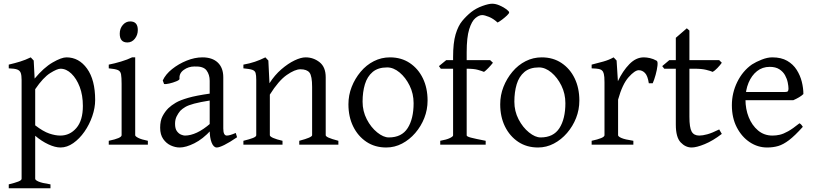

<svg xmlns="http://www.w3.org/2000/svg" viewBox="-20 -777 4373 1031"><path d="M169 -48V183Q169 190 187 198Q205 206 251 213V234H27V213Q60 205 78 198Q96 191 96 183V-348Q96 -372 91.5 -385Q87 -398 73 -403.5Q59 -409 27 -410V-430Q61 -438 88.5 -446.5Q116 -455 145 -469L161 -452L166 -355Q215 -414 262.5 -441.5Q310 -469 337 -469Q404 -469 447.5 -408.5Q491 -348 491 -240Q491 -198 475.5 -153Q460 -108 433.5 -70Q407 -32 373.5 -8.5Q340 15 305 15Q276 15 239.5 -2Q203 -19 169 -48ZM169 -298V-104Q212 -71 244.5 -60Q277 -49 304 -49Q355 -49 390 -89.5Q425 -130 425 -208Q425 -266 408 -310.5Q391 -355 363.5 -381.5Q336 -408 305 -408Q287 -408 249.5 -384.5Q212 -361 169 -298Z M664 -549Q623 -549 623 -596Q623 -624 639.5 -643Q656 -662 679 -662Q720 -662 720 -616Q720 -589 704 -569Q688 -549 664 -549ZM564 0V-21Q633 -35 633 -51V-327Q633 -361 630 -378Q627 -395 612.5 -401Q598 -407 564 -410V-430Q595 -436 630 -446.5Q665 -457 689 -469H706V-51Q706 -45 722.5 -36.5Q739 -28 774 -21V0Z M1253 -40Q1212 -12 1184.5 1.5Q1157 15 1144 15Q1127 15 1116.5 -11Q1106 -37 1106 -80V-343Q1106 -376 1089 -399Q1072 -422 1024 -420Q992 -420 966.5 -401.5Q941 -383 944 -354Q945 -348 927 -340.5Q909 -333 889 -328.5Q869 -324 861 -326L854 -345Q869 -378 904 -406Q939 -434 982.5 -451.5Q1026 -469 1067 -469Q1120 -469 1149.5 -441Q1179 -413 1179 -362V-87Q1179 -49 1198 -49Q1205 -49 1216 -52Q1227 -55 1246 -63ZM1111 -238Q1054 -229 1022.5 -220.5Q991 -212 975 -202.5Q959 -193 948 -182Q937 -169 928.5 -152Q920 -135 920 -112Q920 -86 930 -72.5Q940 -59 952.5 -54Q965 -49 973 -49Q1003 -49 1037.5 -65Q1072 -81 1111 -115L1114 -79Q1069 -30 1023.5 -7.5Q978 15 945 15Q921 15 897 4Q873 -7 856.5 -30.5Q840 -54 840 -91Q840 -129 853 -153.5Q866 -178 884 -196Q901 -212 924 -225.5Q947 -239 990 -251.5Q1033 -264 1111 -275Z M1587 0V-21Q1656 -39 1656 -51V-310Q1656 -369 1642 -387Q1628 -405 1593 -405Q1564 -405 1520 -374.5Q1476 -344 1429 -269V-51Q1429 -44 1447.5 -36Q1466 -28 1497 -21V0H1287V-21Q1320 -29 1338 -36Q1356 -43 1356 -51V-348Q1356 -373 1352.5 -385Q1349 -397 1335 -402Q1321 -407 1287 -410V-430Q1321 -436 1349 -445.5Q1377 -455 1405 -469L1421 -452L1427 -330Q1455 -374 1491 -405Q1527 -436 1561.5 -452.5Q1596 -469 1621 -469Q1663 -469 1696 -443Q1729 -417 1729 -362V-51Q1729 -45 1744 -38Q1759 -31 1797 -21V0Z M2054 15Q1993 15 1947.5 -15.5Q1902 -46 1876.5 -98Q1851 -150 1851 -217Q1851 -266 1868.5 -310.5Q1886 -355 1916.5 -391.5Q1947 -428 1987.5 -448.5Q2028 -469 2074 -469Q2135 -469 2180.5 -438.5Q2226 -408 2251 -356Q2276 -304 2276 -237Q2276 -188 2258.5 -143.5Q2241 -99 2210 -63Q2179 -27 2139 -6Q2099 15 2054 15ZM2059 -415Q2010 -415 1981 -390.5Q1952 -366 1939.5 -324.5Q1927 -283 1927 -231Q1927 -180 1949.5 -136.5Q1972 -93 2005.5 -66Q2039 -39 2068 -39Q2137 -39 2169 -89Q2201 -139 2201 -223Q2201 -274 2179.5 -317.5Q2158 -361 2125.5 -388Q2093 -415 2059 -415Z M2652 -656Q2629 -677 2605.5 -686.5Q2582 -696 2569 -696Q2552 -696 2532.5 -679.5Q2513 -663 2499.5 -620Q2486 -577 2486 -496V-454H2612L2627 -440Q2617 -427 2602 -411.5Q2587 -396 2579 -391Q2567 -396 2546 -402Q2525 -408 2486 -408V-50Q2486 -44 2508.5 -38Q2531 -32 2588 -21V0H2344V-21Q2378 -27 2395.5 -35.5Q2413 -44 2413 -50V-408H2347L2337 -422L2376 -454H2413V-470Q2413 -547 2426.5 -592.5Q2440 -638 2462 -664.5Q2484 -691 2510 -712Q2537 -733 2570.5 -745Q2604 -757 2623 -757Q2642 -757 2663.5 -747.5Q2685 -738 2699.5 -727Q2714 -716 2714 -710Q2714 -705 2702.5 -694Q2691 -683 2676.5 -672Q2662 -661 2652 -656Z M2869 15Q2808 15 2762.5 -15.5Q2717 -46 2691.5 -98Q2666 -150 2666 -217Q2666 -266 2683.5 -310.5Q2701 -355 2731.5 -391.5Q2762 -428 2802.5 -448.5Q2843 -469 2889 -469Q2950 -469 2995.5 -438.5Q3041 -408 3066 -356Q3091 -304 3091 -237Q3091 -188 3073.5 -143.5Q3056 -99 3025 -63Q2994 -27 2954 -6Q2914 15 2869 15ZM2874 -415Q2825 -415 2796 -390.5Q2767 -366 2754.5 -324.5Q2742 -283 2742 -231Q2742 -180 2764.5 -136.5Q2787 -93 2820.5 -66Q2854 -39 2883 -39Q2952 -39 2984 -89Q3016 -139 3016 -223Q3016 -274 2994.5 -317.5Q2973 -361 2940.5 -388Q2908 -415 2874 -415Z M3485 -330H3464Q3458 -370 3443.5 -385Q3429 -400 3410 -400Q3389 -400 3355.5 -362.5Q3322 -325 3299 -242V-51Q3299 -44 3317 -36Q3335 -28 3381 -21V0H3157V-21Q3190 -28 3208 -35.5Q3226 -43 3226 -51V-335Q3226 -367 3222.5 -380Q3219 -393 3214 -397Q3208 -404 3196.5 -406.5Q3185 -409 3157 -410V-430Q3189 -438 3219.5 -446.5Q3250 -455 3275 -469L3291 -452L3298 -341Q3324 -396 3359.5 -432.5Q3395 -469 3437 -469Q3452 -469 3470 -465Q3488 -461 3506 -451Q3513 -447 3510.5 -424.5Q3508 -402 3500.5 -375Q3493 -348 3485 -330Z M3856 -58Q3808 -21 3764 -3Q3720 15 3694 15Q3661 15 3635 -12.5Q3609 -40 3609 -108V-408H3547L3536 -422L3574 -454H3609V-574L3668 -625L3682 -613V-454H3842L3856 -440Q3847 -427 3832 -411.5Q3817 -396 3807 -391Q3796 -396 3772 -402Q3748 -408 3708 -408H3682V-150Q3682 -92 3694 -70.5Q3706 -49 3735 -49Q3753 -49 3778.5 -56Q3804 -63 3842 -82Z M4240 -239H3960L3961 -283H4195Q4207 -283 4210.5 -287Q4214 -291 4214 -301Q4214 -314 4210 -334Q4206 -354 4195.5 -373Q4185 -392 4165 -405Q4145 -418 4113 -418Q4074 -418 4045 -395Q4016 -372 3999.5 -332.5Q3983 -293 3983 -243Q3983 -191 4000.5 -147.5Q4018 -104 4050.5 -76.5Q4083 -49 4128 -49Q4148 -49 4167.5 -53.5Q4187 -58 4212 -72Q4237 -86 4273 -115Q4279 -112 4284 -106Q4289 -100 4291 -96Q4248 -48 4217 -24.5Q4186 -1 4159 7Q4132 15 4099 15Q4049 15 4006 -13.5Q3963 -42 3936.5 -93Q3910 -144 3910 -212Q3910 -278 3939 -337Q3968 -396 4018 -431Q4040 -445 4070.5 -457Q4101 -469 4127 -469Q4175 -469 4207 -450.5Q4239 -432 4258 -402Q4277 -372 4285.5 -338Q4294 -304 4294 -272Q4285 -263 4270.5 -254.5Q4256 -246 4240 -239Z"/></svg>

Font: ChillKai
Style: Regular
Weight: 400
Designer: ChillType
Foundry: 寒蝉字型
Version: Version 2.000